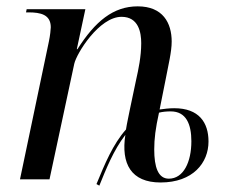

<svg xmlns="http://www.w3.org/2000/svg" viewBox="-20 -565 720 605"><path d="M284 15 293 20C313 -29 337 -91 375 -140C361 -49 393 10 486 10C588 10 637 -52 637 -119C637 -179 607 -224 529 -224C513 -224 497 -222 483 -220L503 -320C510 -358 521 -401 521 -434C521 -493 493 -545 414 -545C337 -545 280 -498 224 -410H222L249 -536H64L62 -526H70C108 -526 140 -519 140 -479C140 -473 138 -453 134 -434L43 0H136L214 -364C221 -396 292 -512 363 -512C417 -512 425 -462 425 -429C425 -387 416 -345 409 -314L389 -219C385 -198 380 -177 377 -157C336 -111 310 -48 284 15ZM512 -2C478 -2 466 -39 466 -94C466 -128 470 -160 481 -210C493 -213 505 -214 518 -214C567 -214 583 -173 583 -120C583 -54 558 -2 512 -2Z"/></svg>

Font: Noto Serif Display
Style: Italic
Weight: 400
Italic angle: -12°
Designer: Monotype Design Team
Foundry: Monotype Imaging Inc.
Version: Version 2.009